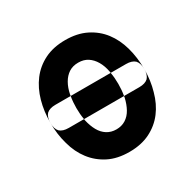

<svg xmlns="http://www.w3.org/2000/svg" viewBox="-130 -699 859 848"><g transform="rotate(-30 300.0 -275.0)"><path d="M539 -275Q539 -305 525 -320Q510 -334 480 -334H402Q402 -338 401 -342Q395 -373 381.5 -396Q368 -419 348 -432Q328 -445 300 -445Q272 -445 252 -432Q232 -419 218.5 -395.5Q205 -372 199 -341Q198 -338 198 -334H120Q90 -334 75 -320Q61 -305 61 -275Q61 -334 75.5 -385.5Q90 -437 119.5 -476Q149 -515 194 -537.5Q239 -560 300 -560Q361 -560 406 -537.5Q451 -515 480.5 -476.5Q510 -438 524.5 -386Q539 -334 539 -275ZM300 10Q239 10 194.5 -12.5Q150 -35 120 -74Q90 -113 76 -165Q61 -217 61 -275Q61 -245 75 -230Q90 -216 120 -216H198Q199 -212 199 -209Q206 -178 219 -154.5Q232 -131 252.5 -118Q273 -105 300 -105Q327 -105 347.5 -118Q368 -131 381 -154.5Q394 -178 401 -209Q401 -212 402 -216H480Q510 -216 525 -230Q539 -245 539 -274Q539 -216 524 -165Q510 -113 480.5 -74Q451 -35 406 -12.5Q361 10 300 10ZM198 -334H402Q407 -307 407 -275Q407 -244 402 -216H198Q193 -244 193 -275Q193 -306 198 -334Z"/></g></svg>

Font: Maple Mono
Style: Bold
Weight: 700
Monospace: yes
Designer: subframe7536
Version: Version 7.200